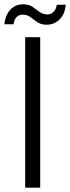

<svg xmlns="http://www.w3.org/2000/svg" viewBox="-39 -873 326 893"><path d="M78 0V-700H148V0ZM178 -758Q152 -758 134.5 -770Q117 -782 102 -793.5Q87 -805 66 -805Q50 -805 38.5 -794Q27 -783 24 -760H-19Q-13 -806 10.5 -829.5Q34 -853 69 -853Q95 -853 112 -841.5Q129 -830 144.5 -818Q160 -806 181 -806Q198 -806 210 -817.5Q222 -829 225 -851H267Q263 -807 238 -782.5Q213 -758 178 -758Z"/></svg>

Font: DM Sans Light
Style: Regular
Weight: 300
Designer: Colophon Foundry, Jonny Pinhorn
Foundry: Colophon Foundry
Version: Version 4.004; ttfautohint (v1.8.4.7-5d5b)